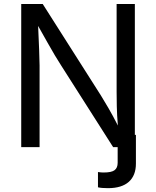

<svg xmlns="http://www.w3.org/2000/svg" viewBox="-20 -748 793 976"><path d="M478 204.1V126.5Q486.3 127.9 493.9 128.4Q501.5 128.9 506.8 128.9Q547.4 128.9 562.7 116.9Q578.1 105 578.1 79.6V0H555.2L291.5 -414.1Q274.9 -439.9 258.5 -467.3Q242.2 -494.6 222.2 -530.3Q202.1 -565.9 173.8 -616.2Q176.8 -546.4 179 -493.9Q181.2 -441.4 181.2 -415V0H87.9V-727.5H197.3L493.2 -262.2Q507.8 -238.8 531 -199Q554.2 -159.2 579.1 -109.9Q574.7 -162.6 573.7 -207.3Q572.8 -252 572.8 -281.2V-727.5H665.5V-62.5H670.9V83.5Q670.9 144 634.8 176.3Q598.6 208.5 528.8 208.5Q495.6 208.5 478 204.1Z"/></svg>

Font: Inter-Regular
Style: Regular
Weight: 400
Designer: Rasmus Andersson
Foundry: rsms
Version: Version 4.000;git-a52131595